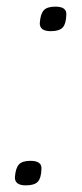

<svg xmlns="http://www.w3.org/2000/svg" viewBox="-20 -557 247 579"><path d="M25 -23Q27 -50 37 -61Q47 -72 72 -72Q107 -72 105 -47Q104 -19 93.5 -8.5Q83 2 58 2Q24 2 25 -23ZM100 -488Q102 -515 112 -526Q122 -537 147 -537Q182 -537 180 -512Q179 -484 168.5 -473.5Q158 -463 133 -463Q99 -463 100 -488Z"/></svg>

Font: Georama Expanded Light
Style: Italic
Weight: 300
Width: 7
Italic angle: -9°
Designer: Jean-Baptiste Levee
Foundry: Production Type
Version: Version 1.000